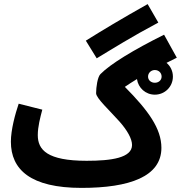

<svg xmlns="http://www.w3.org/2000/svg" viewBox="-20 -894 881 935"><path d="M451 -610C529 -657 621 -715 751 -784L699 -874C569 -801 478 -746 398 -696ZM377 21C611 21 766 -34 766 -174C766 -268 702 -356 588 -471C606 -483 625 -496 647 -509C653 -466 689 -433 734 -433C783 -433 822 -472 822 -521C822 -548 810 -572 791 -588C807 -596 824 -604 841 -613L779 -725C630 -651 517 -582 469 -533C455 -519 448 -470 448 -440C448 -416 513 -357 562 -302C600 -259 623 -218 623 -188C623 -125 522 -111 402 -111C210 -111 164 -164 164 -236C164 -277 176 -322 186 -360L71 -389C54 -339 33 -262 33 -204C33 -68 129 21 377 21ZM734 -491C716 -491 701 -503 701 -521C701 -539 716 -553 734 -553C752 -553 767 -540 767 -521C767 -503 752 -491 734 -491Z"/></svg>

Font: Noto Sans Arabic UI Cn
Style: Bold
Weight: 700
Width: 3
Designer: Monotype Design Team, Nadine Chahine and Nizar Qandah
Foundry: Monotype Imaging Inc.
Version: Version 2.010